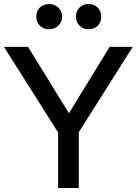

<svg xmlns="http://www.w3.org/2000/svg" viewBox="-23 -938 682 958"><path d="M370 -278 639 -704H524L321 -373L117 -704H-3L267 -277V0H370ZM158 -855Q158 -827 176 -809.5Q194 -792 222 -792Q249 -792 268 -810Q287 -828 287 -855Q287 -882 268 -900Q249 -918 222 -918Q194 -918 176 -900.5Q158 -883 158 -855ZM356 -855Q356 -828 374 -810Q392 -792 418 -792Q447 -792 464.5 -809.5Q482 -827 482 -855Q482 -882 464.5 -900Q447 -918 418 -918Q391 -918 373.5 -900Q356 -882 356 -855Z"/></svg>

Font: Geom
Style: Regular
Weight: 400
Version: Version 1.102